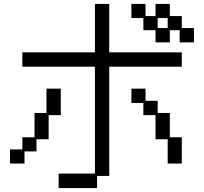

<svg xmlns="http://www.w3.org/2000/svg" viewBox="-20 -869 1040 979"><path d="M464 16V-529H94V-602H464V-849H537V-602H907V-529H537V28H475V90H279V16ZM711 -777H650V-849H722V-787H773V-849H846V-787H907V-726H969V-653H896V-715H846V-653H773V-715H711ZM835 -726V-777H784V-726ZM31 -107H94V-169H156V-293H217V-417H290V-282H228V-159H166V-97H105V-35H31ZM650 -417H722V-355H784V-293H846V-169H907V-35H835V-159H773V-282H711V-344H650Z"/></svg>

Font: DotGothic16
Style: Regular
Weight: 400
Designer: Fontworks Inc.
Foundry: Fontworks Inc.
Version: Version 1.100